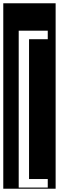

<svg xmlns="http://www.w3.org/2000/svg" viewBox="-32 -937 359 1170"><path d="M-12 213V-917H307V213ZM82 -750V206H259V154H145V-698H259V-750Z"/></svg>

Font: Zilla Slab Highlight
Style: Regular
Weight: 400
Designer: Typotheque Type Foundry
Foundry: Typotheque type foundry
Version: Version 1.1; 2017; ttfautohint (v1.6)